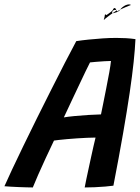

<svg xmlns="http://www.w3.org/2000/svg" viewBox="-62 -838 633 866"><path d="M86 7.5Q75.5 7.5 58.5 7Q41.5 6.5 22.5 5.8Q3.5 5 -13.8 4Q-31 3 -42 2Q-30 -25.5 -7.8 -72.8Q14.5 -120 43.2 -179.5Q72 -239 104.2 -304Q136.5 -369 168.8 -433Q201 -497 230.2 -553.8Q259.5 -610.5 282 -652.5Q308 -656.5 338.2 -659.5Q368.5 -662.5 400.2 -664.8Q432 -667 462.5 -667Q484.5 -667 506.5 -665.8Q528.5 -664.5 549 -661.5Q547 -617.5 540.8 -558Q534.5 -498.5 522.8 -418.8Q511 -339 493 -235.5Q475 -132 449.5 -0.5Q435.5 1.5 412.5 3.5Q389.5 5.5 364.5 6.5Q339.5 7.5 320 7.5Q322.5 -7 327.2 -29Q332 -51 337.5 -77Q343 -103 348.8 -129.2Q354.5 -155.5 359.8 -178.8Q365 -202 369 -217.5Q353 -217.5 331.2 -216.5Q309.5 -215.5 285.8 -214Q262 -212.5 240.8 -210.5Q219.5 -208.5 203.5 -206.8Q187.5 -205 181.5 -204Q162.5 -164.5 143.8 -124Q125 -83.5 110 -49.2Q95 -15 86 7.5ZM226 -308.5Q243 -311.5 273.5 -314.5Q304 -317.5 337 -319.5Q370 -321.5 393.5 -322Q396.5 -336 403 -368.5Q409.5 -401 417.2 -439.8Q425 -478.5 431 -512.2Q437 -546 438.5 -563Q428.5 -563 408.8 -561.8Q389 -560.5 370.2 -559Q351.5 -557.5 344 -556.5Q337 -543.5 324.5 -517.2Q312 -491 295.8 -456.8Q279.5 -422.5 261.5 -384.2Q243.5 -346 226 -308.5ZM463.5 -790.5Q461.5 -796 459.5 -798.8Q457.5 -801.5 455.2 -801.8Q453 -802 450.8 -799.8Q448.5 -797.5 446.5 -792.5Q444.5 -789.5 437.8 -784Q431 -778.5 424.5 -774.2Q418 -770 416.5 -769.5Q414 -773.5 412.8 -773.8Q411.5 -774 411 -770.8Q410.5 -767.5 409.5 -761.5Q408.5 -755.5 406 -747.5Q408 -750 416 -756.5Q424 -763 436.5 -772Q449 -781 463.5 -790.5ZM528.5 -815.5Q525.5 -818.5 519.2 -818.2Q513 -818 505.2 -814.8Q497.5 -811.5 490.2 -805.5Q483 -799.5 477.5 -791Q472 -786 464.8 -783.2Q457.5 -780.5 451.8 -779.2Q446 -778 444 -778.5Q443 -784.5 446 -788.2Q449 -792 453.8 -793Q458.5 -794 462.2 -792.5Q466 -791 466.5 -786.5Q470.5 -790 487.2 -798Q504 -806 528.5 -815.5Z"/></svg>

Font: Grandstander Thin Medium
Style: Italic
Weight: 500
Italic angle: -15°
Version: Version 1.200